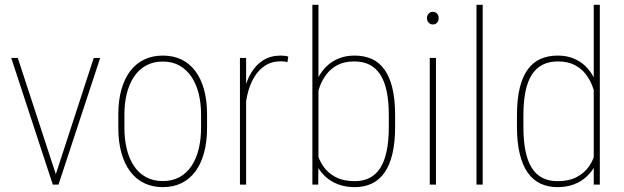

<svg xmlns="http://www.w3.org/2000/svg" viewBox="-20 -770 2602 801"><path d="M208.5 -29.8 371.1 -528.3H397.9L224.1 0H201.2ZM54.2 -528.3 217.3 -29.8 223.6 0H200.2L26.9 -528.3Z M473.6 -236.3V-293Q473.6 -350.6 486.3 -396Q499 -441.4 522.9 -473.1Q546.9 -504.9 581.3 -521.5Q615.7 -538.1 659.2 -538.1Q703.1 -538.1 737.3 -521.5Q771.5 -504.9 795.2 -473.1Q818.8 -441.4 831.3 -396Q843.8 -350.6 843.8 -293V-236.3Q843.8 -178.7 831.3 -132.8Q818.8 -86.9 795.2 -54.9Q771.5 -22.9 737.3 -6.1Q703.1 10.7 659.2 10.7Q615.7 10.7 581.3 -6.1Q546.9 -22.9 522.9 -54.9Q499 -86.9 486.3 -132.8Q473.6 -178.7 473.6 -236.3ZM499 -293V-236.3Q499 -189.5 508.8 -148.9Q518.6 -108.4 538.3 -78.4Q558.1 -48.3 588.4 -31.5Q618.7 -14.6 659.2 -14.6Q699.7 -14.6 729.7 -31.5Q759.8 -48.3 779.5 -78.4Q799.3 -108.4 809.1 -148.9Q818.8 -189.5 818.8 -236.3V-293Q818.8 -338.9 809.1 -378.7Q799.3 -418.5 779.3 -448.7Q759.3 -479 729.5 -496.1Q699.7 -513.2 659.2 -513.2Q618.7 -513.2 588.4 -496.1Q558.1 -479 538.3 -448.7Q518.6 -418.5 508.8 -378.7Q499 -338.9 499 -293Z M1006.8 -436V0H981V-528.3H1006.8ZM1182.6 -533.7 1179.2 -510.7Q1172.9 -512.7 1165.5 -513.4Q1158.2 -514.2 1149.9 -514.2Q1113.3 -514.2 1085.4 -495.8Q1057.6 -477.5 1039.1 -445.6Q1020.5 -413.6 1011.2 -371.6Q1002 -329.6 1002 -282.2L986.8 -281.2Q986.8 -336.9 996.8 -383.8Q1006.8 -430.7 1027.3 -465.3Q1047.9 -500 1078.6 -519Q1109.4 -538.1 1150.9 -538.1Q1160.6 -538.1 1168.7 -537.1Q1176.8 -536.1 1182.6 -533.7Z M1283.2 -750H1308.6V-102.5L1307.6 0H1283.2ZM1628.4 -288.1V-241.2Q1628.4 -176.3 1617.2 -128.7Q1606 -81.1 1584.2 -50Q1562.5 -19 1531.2 -4.2Q1500 10.7 1460.4 10.7Q1422.4 10.7 1392.1 -0.5Q1361.8 -11.7 1339.8 -31.2Q1317.9 -50.8 1304.4 -75.4Q1291 -100.1 1285.6 -126.5V-385.3Q1293 -417.5 1307.1 -445.3Q1321.3 -473.1 1343 -493.9Q1364.7 -514.6 1393.8 -526.4Q1422.9 -538.1 1459.5 -538.1Q1499.5 -538.1 1530.8 -524.2Q1562 -510.3 1583.7 -480.2Q1605.5 -450.2 1616.9 -402.8Q1628.4 -355.5 1628.4 -288.1ZM1602.1 -241.2V-288.1Q1602.1 -345.2 1593.5 -387.5Q1585 -429.7 1567.1 -457.8Q1549.3 -485.8 1522.2 -499.8Q1495.1 -513.7 1458 -513.7Q1417 -513.7 1388.9 -499Q1360.8 -484.4 1343 -461.2Q1325.2 -438 1315.4 -412.6Q1305.7 -387.2 1301.3 -365.2V-140.1Q1308.6 -106 1328.1 -77.1Q1347.7 -48.3 1380.4 -31.2Q1413.1 -14.2 1459.5 -14.2Q1495.6 -14.2 1522.5 -28.1Q1549.3 -42 1566.9 -70.1Q1584.5 -98.1 1593.3 -140.9Q1602.1 -183.6 1602.1 -241.2Z M1798.8 -528.3V0H1772.9V-528.3ZM1761.2 -694.3Q1761.2 -705.6 1768.3 -713.1Q1775.4 -720.7 1785.6 -720.7Q1796.9 -720.7 1803.5 -713.1Q1810.1 -705.6 1810.1 -694.3Q1810.1 -683.1 1803.5 -675.5Q1796.9 -668 1785.6 -668Q1775.4 -668 1768.3 -675.5Q1761.2 -683.1 1761.2 -694.3Z M1993.7 -750V0H1967.8V-750Z M2457 -102.5V-750H2482.4V0H2457ZM2136.7 -241.2V-288.1Q2136.7 -355.5 2148.2 -402.8Q2159.7 -450.2 2181.6 -480.2Q2203.6 -510.3 2235.1 -524.2Q2266.6 -538.1 2306.6 -538.1Q2343.3 -538.1 2372.3 -526.4Q2401.4 -514.6 2422.6 -493.9Q2443.8 -473.1 2458 -445.3Q2472.2 -417.5 2479.5 -385.3V-126.5Q2474.1 -100.1 2460.4 -75.4Q2446.8 -50.8 2425 -31.2Q2403.3 -11.7 2373.5 -0.5Q2343.8 10.7 2305.7 10.7Q2266.1 10.7 2234.6 -4.2Q2203.1 -19 2181.4 -50Q2159.7 -81.1 2148.2 -128.7Q2136.7 -176.3 2136.7 -241.2ZM2163.6 -288.1V-241.2Q2163.6 -183.6 2172.1 -140.9Q2180.7 -98.1 2198.2 -70.1Q2215.8 -42 2242.7 -28.1Q2269.5 -14.2 2306.2 -14.2Q2353 -14.2 2385.7 -31.2Q2418.5 -48.3 2438 -76.9Q2457.5 -105.5 2464.8 -140.1V-365.2Q2460.4 -387.2 2450.7 -412.6Q2440.9 -438 2423.1 -461.2Q2405.3 -484.4 2377 -499Q2348.6 -513.7 2307.1 -513.7Q2270.5 -513.7 2243.4 -499.8Q2216.3 -485.8 2198.5 -458Q2180.7 -430.2 2172.1 -387.7Q2163.6 -345.2 2163.6 -288.1Z"/></svg>

Font: Roboto Condensed Thin
Style: Regular
Weight: 250
Width: 3
Designer: Christian Robertson
Foundry: Google
Version: Version 3.009; 2024